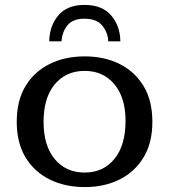

<svg xmlns="http://www.w3.org/2000/svg" viewBox="-20 -751 687 780"><path d="M180 -583Q181 -646 217 -688.5Q253 -731 323 -731Q395 -731 431.5 -688.5Q468 -646 469 -583H420Q418 -620 395 -647.5Q372 -675 323 -675Q275 -675 253.5 -647.5Q232 -620 230 -583ZM324 9Q244 9 181.5 -22Q119 -53 83.5 -112Q48 -171 48 -256Q48 -342 83.5 -401Q119 -460 181.5 -491Q244 -522 324 -522Q404 -522 466 -491Q528 -460 563.5 -401Q599 -342 599 -256Q599 -171 563.5 -112Q528 -53 466 -22Q404 9 324 9ZM324 -50Q399 -50 444.5 -105Q490 -160 490 -260Q490 -355 444.5 -409Q399 -463 324 -463Q248 -463 202.5 -408.5Q157 -354 157 -256Q157 -159 202.5 -104.5Q248 -50 324 -50Z"/></svg>

Font: Montagu Slab 16pt
Style: Regular
Weight: 400
Designer: Florian Karsten
Foundry: Florian Karsten
Version: Version 1.000; ttfautohint (v1.8.3)